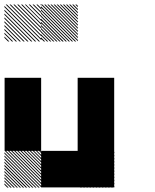

<svg xmlns="http://www.w3.org/2000/svg" viewBox="-21 -855 708 876"><path d="M333.3 -166.7H500V0H333.3ZM333.3 -333.3H500V-166.7H333.3ZM500.8 -155.8 489.2 -167.5H495L500.8 -161.7ZM500.8 -141.7 475 -167.5H480.8L500.8 -147.5ZM500.8 -127.5 460.8 -167.5H466.7L500.8 -133.3ZM500.8 -113.3 446.7 -167.5H452.5L500.8 -119.2ZM500.8 -99.2 432.5 -167.5H438.3L500.8 -105ZM500.8 -85 418.3 -167.5H424.2L500.8 -90.8ZM500.8 -70.8 404.2 -167.5H410L500.8 -76.7ZM500.8 -56.7 390 -167.5H395.8L500.8 -62.5ZM500.8 -42.5 375.8 -167.5H381.7L500.8 -48.3ZM500.8 -28.3 361.7 -167.5H367.5L500.8 -34.2ZM500.8 -14.2 347.5 -167.5H353.3L500.8 -20ZM500.8 0 333.3 -167.5H339.2L500.8 -5.8ZM487.5 0.8 332.5 -154.2V-160L493.3 0.8ZM473.3 0.8 332.5 -140V-145.8L479.2 0.8ZM459.2 0.8 332.5 -125.8V-131.7L465 0.8ZM445 0.8 332.5 -111.7V-117.5L450.8 0.8ZM430 0.8 332.5 -96.7V-103.3L436.7 0.8ZM416.7 0.8 332.5 -83.3V-89.2L422.5 0.8ZM402.5 0.8 332.5 -69.2V-75L408.3 0.8ZM388.3 0.8 332.5 -55V-60.8L394.2 0.8ZM374.2 0.8 332.5 -40.8V-46.7L380 0.8ZM360 0.8 332.5 -26.7V-32.5L365.8 0.8ZM345.8 0.8 332.5 -12.5V-18.3L351.7 0.8ZM167.5 -155.8 155.8 -167.5H161.7L167.5 -161.7ZM167.5 -141.7 141.7 -167.5H147.5L167.5 -147.5ZM167.5 -127.5 127.5 -167.5H133.3L167.5 -133.3ZM167.5 -113.3 113.3 -167.5H119.2L167.5 -119.2ZM167.5 -99.2 99.2 -167.5H105L167.5 -105ZM167.5 -85 85 -167.5H90.8L167.5 -90.8ZM167.5 -70.8 70.8 -167.5H76.7L167.5 -76.7ZM167.5 -56.7 56.7 -167.5H62.5L167.5 -62.5ZM167.5 -42.5 42.5 -167.5H48.3L167.5 -48.3ZM167.5 -28.3 28.3 -167.5H34.2L167.5 -34.2ZM167.5 -14.2 14.2 -167.5H20L167.5 -20ZM167.5 0 0 -167.5H5.8L167.5 -5.8ZM154.2 0.8 -0.8 -154.2V-160L160 0.8ZM140 0.8 -0.8 -140V-145.8L145.8 0.8ZM125.8 0.8 -0.8 -125.8V-131.7L131.7 0.8ZM111.7 0.8 -0.8 -111.7V-117.5L117.5 0.8ZM96.7 0.8 -0.8 -96.7V-103.3L103.3 0.8ZM83.3 0.8 -0.8 -83.3V-89.2L89.2 0.8ZM69.2 0.8 -0.8 -69.2V-75L75 0.8ZM55 0.8 -0.8 -55V-60.8L60.8 0.8ZM40.8 0.8 -0.8 -40.8V-46.7L46.7 0.8ZM26.7 0.8 -0.8 -26.7V-32.5L32.5 0.8ZM12.5 0.8 -0.8 -12.5V-18.3L18.3 0.8ZM334.2 -822.5 322.5 -834.2H328.3L334.2 -828.3ZM334.2 -808.3 308.3 -834.2H314.2L334.2 -814.2ZM334.2 -794.2 294.2 -834.2H300L334.2 -800ZM334.2 -780 280 -834.2H285.8L334.2 -785.8ZM334.2 -765.8 265.8 -834.2H271.7L334.2 -771.7ZM334.2 -751.7 251.7 -834.2H257.5L334.2 -757.5ZM334.2 -737.5 237.5 -834.2H243.3L334.2 -743.3ZM334.2 -723.3 223.3 -834.2H229.2L334.2 -729.2ZM334.2 -709.2 209.2 -834.2H215L334.2 -715ZM334.2 -695 195 -834.2H200.8L334.2 -700.8ZM334.2 -680.8 180.8 -834.2H186.7L334.2 -686.7ZM334.2 -666.7 166.7 -834.2H172.5L334.2 -672.5ZM320.8 -665.8 165.8 -820.8V-826.7L326.7 -665.8ZM306.7 -665.8 165.8 -806.7V-812.5L312.5 -665.8ZM292.5 -665.8 165.8 -792.5V-798.3L298.3 -665.8ZM278.3 -665.8 165.8 -778.3V-784.2L284.2 -665.8ZM263.3 -665.8 165.8 -763.3V-770L270 -665.8ZM250 -665.8 165.8 -750V-755.8L255.8 -665.8ZM235.8 -665.8 165.8 -735.8V-741.7L241.7 -665.8ZM221.7 -665.8 165.8 -721.7V-727.5L227.5 -665.8ZM207.5 -665.8 165.8 -707.5V-713.3L213.3 -665.8ZM193.3 -665.8 165.8 -693.3V-699.2L199.2 -665.8ZM179.2 -665.8 165.8 -679.2V-685L185 -665.8ZM167.5 -829.2 162.5 -834.2H167.5ZM167.5 -811.7 145 -834.2H150.8L167.5 -817.5ZM167.5 -794.2 127.5 -834.2H133.3L167.5 -800ZM167.5 -776.7 110 -834.2H115.8L167.5 -782.5ZM167.5 -759.2 92.5 -834.2H97.5L167.5 -764.2ZM167.5 -741.7 75 -834.2H80.8L167.5 -747.5ZM167.5 -724.2 57.5 -834.2H63.3L167.5 -730ZM167.5 -706.7 40 -834.2H45.8L167.5 -712.5ZM167.5 -689.2 22.5 -834.2H28.3L167.5 -695ZM167.5 -671.7 5 -834.2H10.8L167.5 -677.5ZM155.8 -665.8 -0.8 -822.5V-828.3L161.7 -665.8ZM138.3 -665.8 -0.8 -805V-810.8L144.2 -665.8ZM120.8 -665.8 -0.8 -787.5V-793.3L126.7 -665.8ZM103.3 -665.8 -0.8 -770V-775.8L109.2 -665.8ZM85.8 -665.8 -0.8 -752.5V-758.3L91.7 -665.8ZM68.3 -665.8 -0.8 -735V-740.8L74.2 -665.8ZM50.8 -665.8 -0.8 -717.5V-723.3L56.7 -665.8ZM33.3 -665.8 -0.8 -700V-705.8L39.2 -665.8ZM15.8 -665.8 -0.8 -682.5V-688.3L21.7 -665.8ZM167.5 -834.2H168.3L167.5 -835ZM166.7 -166.7H333.3V0H166.7ZM333.3 -333.3H500V-166.7H333.3ZM0 -333.3H166.7V-166.7H0ZM333.3 -500H500V-166.7H333.3ZM0 -500H166.7V-166.7H0Z"/></svg>

Font: 0xA000-Pixelated
Style: Pixelated
Weight: 400
Version: Version 0.1